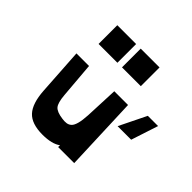

<svg xmlns="http://www.w3.org/2000/svg" viewBox="-224 -1152 1392 1392"><g transform="rotate(45 472.0 -455.5)"><path d="M218 -736V-928H411V-736ZM458 -736V-928H651V-736ZM839 -620H944L876 -412H737ZM395 17Q284 17 234 -37Q184 -91 176 -214L153 -574H282L305 -299Q311 -225 332.5 -200Q354 -175 416 -167Q441 -163 460.5 -166Q480 -169 494.5 -182.5Q509 -196 518 -229Q527 -262 530 -317L541 -574H682L704 0H539L540 -19Q491 17 395 17Z"/></g></svg>

Font: OpenDyslexic
Style: Bold
Weight: 800
Designer: Abbie Gonzalez
Version: Version 0.920;hotconv 1.0.109;makeotfexe 2.5.65596